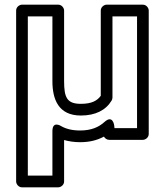

<svg xmlns="http://www.w3.org/2000/svg" viewBox="-20 -573 701 821"><path d="M426.8 -51.5C402.9 -29.8 371.1 -15 322.6 -15C289.2 -15 262.6 -21.6 241.5 -33.7C241.5 -33.7 204.1 -58.6 204.1 -12V178H99V-503H204.1V-226C204.1 -148.7 229.6 -79 325.9 -79C388.1 -79 432.8 -101.9 457.4 -143.2C459.7 -147.1 460.9 -151.5 460.9 -156V-503H566V-25H469.5L468.5 -35.5C468.5 -35.5 463.2 -84.6 426.8 -51.5ZM424.5 11.1C428.3 18.4 437 25 446.9 25H591C601.7 25 616 15.1 616 0V-528C616 -538.7 606.1 -553 591 -553H435.9C425.2 -553 410.9 -543.1 410.9 -528V-163.4C396.2 -143 372.9 -129 325.9 -129C266 -129 254.1 -156.1 254.1 -226V-528C254.1 -538.7 244.2 -553 229.1 -553H74C63.3 -553 49 -543.1 49 -528V203C49 213.7 58.9 228 74 228H229.1C239.8 228 254.1 218.1 254.1 203V25.7C273.5 31.5 298.2 35 322.6 35C362.7 35 395.1 26.9 424.5 11.1Z"/></svg>

Font: Asimov
Style: WidOu
Weight: 500
Designer: Google
Version: Version 2.000980; 2014